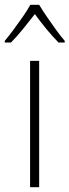

<svg xmlns="http://www.w3.org/2000/svg" viewBox="-44 -784 291 804"><path d="M120 0H82V-529H120ZM120 -764Q133 -742 152.5 -713.5Q172 -685 192 -657.5Q212 -630 227 -613V-606H201Q176 -631 149.5 -663.5Q123 -696 102 -725Q80 -697 53.5 -664Q27 -631 2 -606H-24V-613Q-8 -632 12.5 -659.5Q33 -687 52 -714.5Q71 -742 83 -764Z"/></svg>

Font: Noto Sans Gujarati UI SemiCondensed ExtraLight
Style: Regular
Weight: 200
Width: 4
Designer: Jelle Bosma - Monotype Design Team, Universal Thirst
Foundry: Monotype Imaging Inc.
Version: Version 2.106; ttfautohint (v1.8.4.7-5d5b)